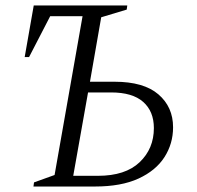

<svg xmlns="http://www.w3.org/2000/svg" viewBox="-20 -680 719 700"><path d="M444 -660 442 -645 349 -617 308 -382H398Q504 -382 557.5 -336Q611 -290 611 -216Q611 -156 579.5 -107Q548 -58 485 -29Q422 0 326 0H102L104 -15L179 -42L281 -621H163L86 -472H70L103 -660ZM247 -39H337Q437 -39 489 -88.5Q541 -138 541 -213Q541 -274 502 -308.5Q463 -343 385 -343H301Z"/></svg>

Font: Spectral SC Light
Style: Italic
Weight: 300
Italic angle: -10°
Designer: Jean-Baptiste Levee
Foundry: Production Type
Version: Version 2.001